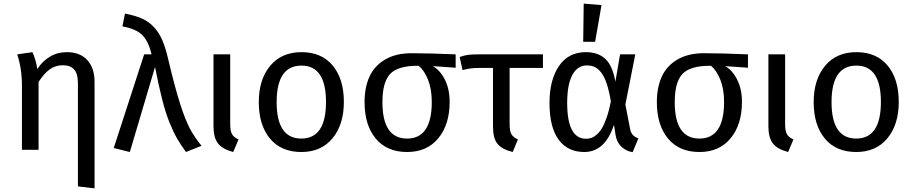

<svg xmlns="http://www.w3.org/2000/svg" viewBox="-20 -827 5039 1060"><path d="M349.1 -539.1Q421.4 -539.1 461.7 -495.6Q502 -452.1 502 -374V212.9L410.2 202.1V-365.2Q410.2 -420.9 388.9 -443.8Q367.7 -466.8 327.1 -466.8Q285.2 -466.8 253.2 -443.1Q221.2 -419.4 192.9 -374V0H101.1V-356.9Q101.1 -446.8 75.2 -526.9L159.2 -539.1Q177.7 -499 186 -445.8Q213.9 -489.3 255.6 -514.2Q297.4 -539.1 349.1 -539.1Z M669.9 -752Q727.1 -741.2 765.1 -723.9Q803.2 -706.5 831.1 -676Q858.9 -645.5 876.5 -604.2Q894 -563 908.7 -500Q944.8 -346.2 973.9 -255.6Q1002.9 -165 1028.6 -116.7Q1054.2 -68.4 1092.8 -22L1006.8 12.2Q977.5 -27.8 957.5 -62.5Q937.5 -97.2 916 -150.1Q894.5 -203.1 875.5 -277.6Q856.4 -352.1 835.9 -457L696.8 12.2L607.9 -9.8L775.9 -526.9H816.9Q799.8 -598.6 765.9 -633.1Q731.9 -667.5 655.8 -681.2Z M1251 -526.9V-141.1Q1251 -103.5 1261 -86.2Q1271 -68.8 1296.9 -57.1L1267.6 12.2Q1208 -3.4 1183.3 -35.4Q1158.7 -67.4 1158.7 -129.9V-526.9Z M1644.5 -539.1Q1755.4 -539.1 1816.9 -465.1Q1878.4 -391.1 1878.4 -264.2Q1878.4 -139.6 1815.9 -63.7Q1753.4 12.2 1643.6 12.2Q1532.2 12.2 1470.5 -62Q1408.7 -136.2 1408.7 -263.2Q1408.7 -387.7 1471.4 -463.4Q1534.2 -539.1 1644.5 -539.1ZM1644.5 -464.8Q1507.3 -464.8 1507.3 -263.2Q1507.3 -62 1643.6 -62Q1779.8 -62 1779.8 -264.2Q1779.8 -464.8 1644.5 -464.8Z M2495.6 -526.9V-453.1L2369.6 -461.9Q2410.2 -439 2436.3 -387Q2462.4 -335 2462.4 -264.2Q2462.4 -139.6 2399.9 -63.7Q2337.4 12.2 2227.5 12.2Q2116.2 12.2 2054.4 -62Q1992.7 -136.2 1992.7 -263.2Q1992.7 -344.7 2020 -404.3Q2047.4 -463.9 2106.4 -498.5Q2165.5 -533.2 2252.4 -533.2Q2348.6 -533.2 2495.6 -526.9ZM2363.8 -264.2Q2363.8 -335.4 2343 -387Q2322.3 -438.5 2291.5 -463.9H2286.6Q2176.3 -463.9 2133.8 -418.7Q2091.3 -373.5 2091.3 -263.2Q2091.3 -62 2227.5 -62Q2363.8 -62 2363.8 -264.2Z M2977.5 -452.1H2793.5V-141.1Q2793.5 -103.5 2803.5 -86.2Q2813.5 -68.8 2839.4 -57.1L2810.5 12.2Q2749.5 -2.9 2725.6 -34.2Q2701.7 -65.4 2701.7 -128.9V-452.1H2632.3Q2594.2 -451.7 2577.1 -449.2Q2560.1 -446.8 2533.7 -439.9L2517.6 -512.2Q2543.5 -521.5 2564.5 -524.2Q2585.4 -526.9 2624.5 -526.9H2977.5Z M3202.6 -807.1 3300.8 -798.8 3265.6 -596.2H3199.7ZM3214.4 -539.1Q3282.2 -539.1 3322.3 -501.5Q3362.3 -463.9 3377.4 -376L3403.3 -526.9H3487.3L3432.6 -250L3458.5 -116.2Q3462.4 -95.7 3472.4 -83.5Q3482.4 -71.3 3504.4 -63L3472.7 13.2Q3437.5 7.8 3411.1 -16.8Q3384.8 -41.5 3378.4 -82L3369.6 -138.2Q3320.8 12.2 3205.6 12.2Q3113.8 12.2 3063.7 -56.4Q3013.7 -125 3013.7 -258.8Q3013.7 -385.3 3065.7 -462.2Q3117.7 -539.1 3214.4 -539.1ZM3219.7 -465.8Q3168 -465.8 3139.6 -412.6Q3111.3 -359.4 3111.3 -258.8Q3111.3 -61 3215.3 -61Q3231 -61 3244.9 -65.7Q3258.8 -70.3 3274.7 -84Q3290.5 -97.7 3303.7 -119.9Q3316.9 -142.1 3329.8 -179.7Q3342.8 -217.3 3352.5 -267.1Q3342.8 -325.2 3329.8 -364.3Q3316.9 -403.3 3299.8 -425.5Q3282.7 -447.8 3263.9 -456.8Q3245.1 -465.8 3219.7 -465.8Z M4109.4 -526.9V-453.1L3983.4 -461.9Q4023.9 -439 4050 -387Q4076.2 -335 4076.2 -264.2Q4076.2 -139.6 4013.7 -63.7Q3951.2 12.2 3841.3 12.2Q3730 12.2 3668.2 -62Q3606.4 -136.2 3606.4 -263.2Q3606.4 -344.7 3633.8 -404.3Q3661.1 -463.9 3720.2 -498.5Q3779.3 -533.2 3866.2 -533.2Q3962.4 -533.2 4109.4 -526.9ZM3977.5 -264.2Q3977.5 -335.4 3956.8 -387Q3936 -438.5 3905.3 -463.9H3900.4Q3790 -463.9 3747.6 -418.7Q3705.1 -373.5 3705.1 -263.2Q3705.1 -62 3841.3 -62Q3977.5 -62 3977.5 -264.2Z M4314.5 -526.9V-141.1Q4314.5 -103.5 4324.5 -86.2Q4334.5 -68.8 4360.4 -57.1L4331.1 12.2Q4271.5 -3.4 4246.8 -35.4Q4222.2 -67.4 4222.2 -129.9V-526.9Z M4708 -539.1Q4818.8 -539.1 4880.4 -465.1Q4941.9 -391.1 4941.9 -264.2Q4941.9 -139.6 4879.4 -63.7Q4816.9 12.2 4707 12.2Q4595.7 12.2 4533.9 -62Q4472.2 -136.2 4472.2 -263.2Q4472.2 -387.7 4534.9 -463.4Q4597.7 -539.1 4708 -539.1ZM4708 -464.8Q4570.8 -464.8 4570.8 -263.2Q4570.8 -62 4707 -62Q4843.3 -62 4843.3 -264.2Q4843.3 -464.8 4708 -464.8Z"/></svg>

Font: FiraGO
Style: Regular
Weight: 400
Designer: bBox Type
Foundry: bBox Type GmbH
Version: Version 1.001;PS 001.001;hotconv 1.0.88;makeotf.lib2.5.64775